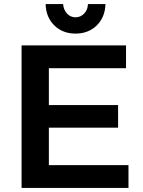

<svg xmlns="http://www.w3.org/2000/svg" viewBox="-20 -923 701 943"><path d="M86 -700H599V-588H220V-407H560V-296H220V-112H611V0H86ZM290 -903Q292 -875 309 -856.5Q326 -838 351 -838Q376 -838 393.5 -856.5Q411 -875 412 -903H498Q496 -838 455 -798Q414 -758 351 -758Q288 -758 247 -798Q206 -838 204 -903Z"/></svg>

Font: Alexandria Medium
Style: Regular
Weight: 500
Designer: Mohamed Gaber
Foundry: Kief Type Foundry
Version: Version 5.100